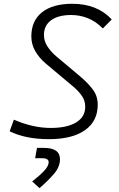

<svg xmlns="http://www.w3.org/2000/svg" viewBox="-20 -723 626 1011"><path d="M237.3 9.8Q115.2 9.8 30.8 -31.7L53.2 -92.8Q153.8 -49.3 246.6 -49.3Q333.5 -49.3 381.1 -78.4Q428.7 -107.4 428.7 -160.6Q428.7 -192.4 412.1 -216.8Q395.5 -241.2 369.6 -263.7L220.7 -388.7Q186.5 -417.5 165.8 -453.6Q145 -489.7 145 -530.8Q145 -613.8 201.4 -658.4Q257.8 -703.1 360.8 -703.1Q491.7 -703.1 568.4 -620.6L521.5 -573.2Q484.4 -610.8 442.1 -627.4Q399.9 -644 355 -644Q287.1 -644 249.3 -616.5Q211.4 -588.9 211.4 -539.1Q211.4 -507.3 229.5 -479Q247.6 -450.7 276.4 -426.3L405.3 -317.9Q445.3 -283.7 470 -250Q494.6 -216.3 494.6 -171.9Q494.6 -85 427.5 -37.6Q360.4 9.8 237.3 9.8ZM188 267.6 149.4 232.4Q185.1 205.1 210.7 178.5Q236.3 151.9 236.3 130.9Q236.3 109.9 200.2 109.9H165L174.8 55.7H211.4Q295.9 55.7 295.9 115.7Q295.9 155.8 263.7 193.1Q231.4 230.5 188 267.6Z"/></svg>

Font: Cascadia Code Light
Style: Italic
Weight: 300
Italic angle: -10°
Monospace: yes
Designer: Aaron Bell
Foundry: Saja Typeworks
Version: Version 2404.023; ttfautohint (v1.8.4)